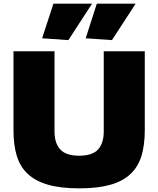

<svg xmlns="http://www.w3.org/2000/svg" viewBox="-20 -1023 868 1053"><path d="M414 10Q312 10 243 -10Q174 -30 132 -69.5Q90 -109 72 -168.5Q54 -228 54 -308V-742H279V-301Q279 -238 310.5 -203.5Q342 -169 414 -169Q487 -169 518 -203.5Q549 -238 549 -301V-742H774V-308Q774 -228 756 -168.5Q738 -109 696 -69Q654 -29 585 -9.5Q516 10 414 10ZM211 -813 273 -1003H485L355 -803ZM450 -813 511 -1003H724L594 -803Z"/></svg>

Font: Encode Sans Normal
Style: Black
Weight: 900
Designer: Pablo Impallari, Andres Torresi
Foundry: Pablo Impallari, Andres Torresi
Version: Version 1.000; ttfautohint (v1.00) -l 8 -r 50 -G 200 -x 14 -